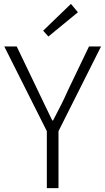

<svg xmlns="http://www.w3.org/2000/svg" viewBox="-20 -968 542 988"><path d="M221 0H281V-293L500 -729H438L331 -506C308 -453 281 -402 253 -348H249C222 -402 199 -453 173 -506L66 -729H2L221 -293ZM229 -780 381 -905 345 -948 202 -810Z"/></svg>

Font: Source Han Sans SC Light
Style: Regular
Weight: 300
Designer: Ryoko NISHIZUKA (kana & ideographs); Paul D. Hunt (Latin, Greek & Cyrillic); Wenlong ZHANG (bopomofo); Sandoll Communica
Foundry: Adobe Systems Incorporated
Version: Version 1.004;PS 1.004;hotconv 1.0.82;makeotf.lib2.5.63406